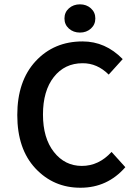

<svg xmlns="http://www.w3.org/2000/svg" viewBox="-20 -858 640 890"><path d="M299.3 -725.6Q278.8 -744.1 278.8 -772.5Q278.8 -800.8 299.3 -819.3Q320.3 -837.9 350.6 -837.9Q380.9 -837.9 401.4 -819.3Q421.9 -800.8 421.9 -772.5Q421.9 -744.1 401.4 -725.6Q380.9 -707 350.6 -707Q320.3 -707 299.3 -725.6ZM353.5 12.2Q229 12.7 144.5 -77.1Q60.1 -167 60.1 -324.7Q60.1 -482.4 145 -574.2Q230 -666 362.8 -666Q468.8 -666 548.8 -584L483.9 -512.2Q430.7 -565.4 362.8 -564.9Q279.8 -564.9 229.5 -501Q179.2 -437 179.2 -327.1Q179.2 -217.8 230 -153.3Q280.8 -88.9 359.4 -88.9Q438 -88.9 497.1 -153.8L561 -83Q478 12.2 353.5 12.2Z"/></svg>

Font: SourceCodePro-Semibold
Style: Regular
Weight: 600
Monospace: yes
Designer: Paul D. Hunt
Foundry: Adobe Systems Incorporated
Version: Version 1.009;PS 1.000;hotconv 1.0.70;makeotf.lib2.5.5900